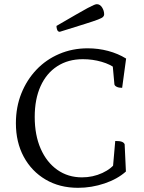

<svg xmlns="http://www.w3.org/2000/svg" viewBox="-20 -886 690 918"><path d="M353 12Q265 12 198 -27.5Q131 -67 93.5 -136.5Q56 -206 56 -297Q56 -374 82 -439Q108 -504 154 -552.5Q200 -601 263 -628Q326 -655 399 -655Q450 -655 497 -642.5Q544 -630 583 -606L564 -466Q548 -466 538 -471Q528 -476 527 -483L518 -582L534 -557Q509 -578 466 -590.5Q423 -603 376 -603Q306 -603 254 -569.5Q202 -536 174 -474Q146 -412 146 -327Q146 -240 174.5 -175Q203 -110 254 -74Q305 -38 372 -38Q424 -38 469.5 -59Q515 -80 537 -114L519 -75L531 -212Q553 -212 563 -208Q573 -204 576 -196L582 -66Q542 -30 480 -9Q418 12 353 12ZM266 -734Q257 -734 253.5 -743Q250 -752 250 -762Q307 -795 343 -816Q379 -837 399 -847.5Q419 -858 428.5 -862Q438 -866 443 -866Q458 -866 468 -850.5Q478 -835 478 -817Q478 -811 473 -805.5Q468 -800 448.5 -792.5Q429 -785 386 -771.5Q343 -758 266 -734Z"/></svg>

Font: Pitagon Serif
Style: Regular
Weight: 400
Designer: Travis Tran
Foundry: Pitagon
Version: Version 1.000;gftools[0.9.26]